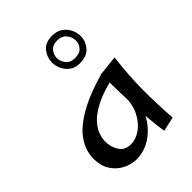

<svg xmlns="http://www.w3.org/2000/svg" viewBox="-220 -889 1022 1022"><g transform="rotate(-45 290.5 -378.0)"><path d="M208 14Q165 14 127.5 -6Q90 -26 67.5 -62.5Q45 -99 45 -150Q45 -207 78.5 -259.5Q112 -312 189 -358Q266 -404 394 -441L418 -383Q333 -364 280.5 -337Q228 -310 200.5 -280.5Q173 -251 163.5 -222.5Q154 -194 154 -172Q154 -129 175.5 -96.5Q197 -64 240 -64Q279 -64 315 -89.5Q351 -115 374.5 -161Q398 -207 397 -270L455 -319Q449 -230 425.5 -167Q402 -104 366.5 -64Q331 -24 290 -5Q249 14 208 14ZM417 10Q410 -31 405 -87Q400 -143 397.5 -201.5Q395 -260 394 -312Q393 -364 393 -399Q393 -434 394 -441L506 -453Q491 -334 490.5 -226.5Q490 -119 498 -8ZM352 -561Q320 -561 297.5 -577Q275 -593 263 -618Q251 -643 251 -669Q251 -707 275.5 -738.5Q300 -770 352 -770Q387 -770 410.5 -754Q434 -738 446.5 -713Q459 -688 459 -660Q459 -623 433.5 -592Q408 -561 352 -561ZM354 -599Q391 -599 407.5 -618Q424 -637 424 -662Q424 -689 406 -711Q388 -733 354 -733Q319 -733 302.5 -712.5Q286 -692 286 -667Q286 -643 303.5 -621Q321 -599 354 -599Z"/></g></svg>

Font: Marhey Light
Style: Regular
Weight: 300
Designer: Nur Syamsi & Bustanul Arifin
Foundry: Namelatype
Version: Version 1.000